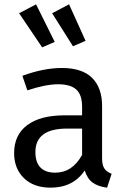

<svg xmlns="http://www.w3.org/2000/svg" viewBox="-20 -852 584 884"><path d="M494 -52 473 12Q432 7 407 -11Q382 -29 370 -67Q317 12 213 12Q135 12 90 -32Q45 -76 45 -147Q45 -231 105.5 -276Q166 -321 277 -321H358V-360Q358 -416 331 -440Q304 -464 248 -464Q190 -464 106 -436L83 -503Q181 -539 265 -539Q358 -539 404 -493.5Q450 -448 450 -364V-123Q450 -91 461 -75.5Q472 -60 494 -52ZM358 -139V-260H289Q143 -260 143 -152Q143 -105 166 -81Q189 -57 234 -57Q313 -57 358 -139ZM232 -659 174 -634 68 -791 146 -832ZM374 -664 316 -639 220 -791 298 -832Z"/></svg>

Font: Fira GO
Style: Regular
Weight: 400
Designer: Carrois Corporate
Foundry: Carrois Corporate GbR
Version: Version 0.300